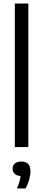

<svg xmlns="http://www.w3.org/2000/svg" viewBox="-20 -828 242 1081"><path d="M63.5 0V-808H139.5V0ZM151.5 136Q151.5 158 144.2 184Q137 210 124 233H75.5Q92 195.5 96 163Q74.5 161.5 62.8 150.5Q51 139.5 51 121.5Q51 103 63.8 92.2Q76.5 81.5 100 81.5Q151.5 81.5 151.5 136Z"/></svg>

Font: Encode Sans Condensed
Style: Regular
Weight: 400
Width: 3
Designer: Multiple Designers
Foundry: Impallari Type
Version: Version 2.000